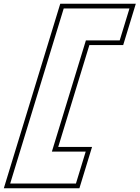

<svg xmlns="http://www.w3.org/2000/svg" viewBox="-137 -788 743 1022"><path d="M467.2 -743H552.2L500.2 -573H415.2H320.2L139.2 19H234.2H319.2L267.2 189H182.2H2.2H-82.8L-56.8 104L176.2 -658L202.2 -743H287.2ZM585.9 -768H183.7L-116.6 214H285.7L353 -6H173L338.7 -548H518.7Z"/></svg>

Font: Nordica Plus
Style: NordicaClassicBkOblOl
Weight: 900
Version: Version 1.01